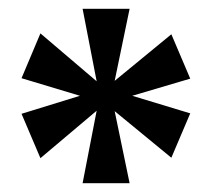

<svg xmlns="http://www.w3.org/2000/svg" viewBox="-20 -780 478 437"><path d="M168 -363 200 -528 72 -420 29 -521 162 -562 29 -602 72 -704 200 -595 168 -760H275L241 -596L370 -702L413 -601L281 -562L413 -522L370 -421L241 -527L275 -363Z"/></svg>

Font: Noto Serif Thai Condensed ExtraBold
Style: Regular
Weight: 800
Width: 3
Designer: Monotype Design Team
Foundry: Monotype Imaging Inc.
Version: Version 2.002; ttfautohint (v1.8.4.7-5d5b)